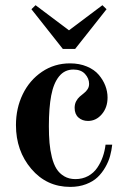

<svg xmlns="http://www.w3.org/2000/svg" viewBox="-20 -714 508 746"><path d="M416 -151.9Q413.6 -129.4 407.7 -107.9Q401.9 -86.4 389.2 -64.2Q376.5 -42 359.1 -25.4Q341.8 -8.8 314.2 1.7Q286.6 12.2 252.9 12.2Q161.1 12.2 101.6 -57.9Q42 -127.9 42 -228Q42 -293.5 68.4 -347.9Q94.7 -402.3 143.1 -435.1Q191.4 -467.8 252 -467.8Q288.6 -467.8 317.6 -455.6Q346.7 -443.4 363.5 -423.6Q380.4 -403.8 389.2 -381.1Q397.9 -358.4 397.9 -335Q397.9 -296.4 375.7 -270.3Q353.5 -244.1 321.8 -244.1Q299.8 -244.1 284.9 -257.3Q270 -270.5 270 -294.9Q270 -309.6 275.9 -320.6Q281.7 -331.5 289.8 -338.6Q297.9 -345.7 306.2 -352.1Q314.5 -358.4 320.3 -367.4Q326.2 -376.5 326.2 -388.2Q326.2 -409.2 310.5 -426.5Q294.9 -443.8 265.1 -443.8Q231 -443.8 209.5 -417.2Q188 -390.6 179 -343Q169.9 -295.4 169.9 -224.1Q169.9 -187.5 172.4 -158.9Q174.8 -130.4 181.6 -103Q188.5 -75.7 199.7 -57.9Q210.9 -40 229.5 -29.1Q248 -18.1 272.9 -18.1Q300.3 -18.1 322.3 -30Q344.2 -42 357.9 -62.3Q371.6 -82.5 379.4 -105Q387.2 -127.4 390.1 -151.9ZM102.1 -678.2 118.2 -693.8 248 -596.2 377.9 -693.8 394 -678.2 272 -523.9H224.1Z"/></svg>

Font: Flanker Steampunk
Style: Bold
Weight: 700
Designer: Alexey Kryukov, Leonardo Di Lena
Foundry: Alexey Kryukov, Leonardo Di Lena
Version: 1.210